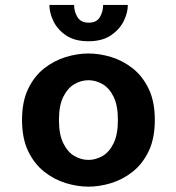

<svg xmlns="http://www.w3.org/2000/svg" viewBox="-20 -722 690 754"><path d="M327.5 11Q284 11 238.2 -3Q192.5 -17 153.5 -47.8Q114.5 -78.5 90.5 -128.5Q66.5 -178.5 66.5 -251Q66.5 -323 90.5 -373Q114.5 -423 153.5 -453.5Q192.5 -484 238.2 -498Q284 -512 327.5 -512Q371 -512 416.8 -498Q462.5 -484 501.2 -453.5Q540 -423 564 -373Q588 -323 588 -251Q588 -178.5 564 -128.5Q540 -78.5 501.2 -47.8Q462.5 -17 416.8 -3Q371 11 327.5 11ZM327.5 -94Q356 -94 382.8 -109.5Q409.5 -125 426.2 -159.5Q443 -194 443 -251Q443 -307.5 426.2 -341.8Q409.5 -376 382.8 -391.5Q356 -407 327.5 -407Q298.5 -407 272 -391.5Q245.5 -376 228.5 -341.8Q211.5 -307.5 211.5 -251Q211.5 -194 228.5 -159.5Q245.5 -125 272 -109.5Q298.5 -94 327.5 -94ZM327.5 -560Q273.5 -560 239.8 -582.8Q206 -605.5 190 -638.5Q174 -671.5 174 -702.5H271Q271 -676.5 284.2 -654.8Q297.5 -633 328.5 -633Q359.5 -633 372.2 -654.8Q385 -676.5 385 -702.5H482Q482 -671.5 465.5 -638.5Q449 -605.5 414.8 -582.8Q380.5 -560 327.5 -560Z"/></svg>

Font: Trispace SemiBold
Style: Regular
Weight: 600
Designer: Tyler Finck
Foundry: Etcetera Type Company
Version: Version 1.210; ttfautohint (v1.8.3)